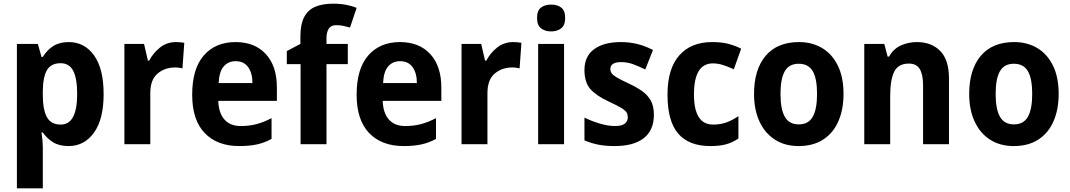

<svg xmlns="http://www.w3.org/2000/svg" viewBox="-20 -785 5823 1045"><path d="M354 -556Q440 -556 492 -483.5Q544 -411 544 -273Q544 -136 491.5 -63Q439 10 353 10Q302 10 268.5 -11Q235 -32 213 -64H206Q213 -16 213 16V240H72V-546H186L206 -475H213Q236 -513 270 -534.5Q304 -556 354 -556ZM310 -441Q258 -441 236 -404Q214 -367 213 -290V-269Q213 -189 235 -148Q257 -107 311 -107Q400 -107 400 -274Q400 -358 378.5 -399.5Q357 -441 310 -441Z M938 -556Q948 -556 960.5 -555Q973 -554 983 -552L973 -413Q966 -415 954 -416.5Q942 -418 935 -418Q877 -418 837.5 -384.5Q798 -351 798 -278V0H657V-546H764L785 -455H792Q813 -496 850.5 -526Q888 -556 938 -556Z M1262 -556Q1367 -556 1427 -490.5Q1487 -425 1487 -309V-236H1168Q1170 -170 1201.5 -134.5Q1233 -99 1290 -99Q1337 -99 1376.5 -109.5Q1416 -120 1458 -142V-29Q1420 -8 1378.5 1Q1337 10 1282 10Q1162 10 1094 -61Q1026 -132 1026 -269Q1026 -411 1089.5 -483.5Q1153 -556 1262 -556ZM1262 -452Q1223 -452 1198 -424Q1173 -396 1170 -333H1354Q1354 -386 1331 -419Q1308 -452 1262 -452Z M1873 -436H1757V0H1616V-436H1541V-507L1615 -546V-586Q1615 -655 1636.5 -694Q1658 -733 1698 -749Q1738 -765 1793 -765Q1833 -765 1865.5 -758.5Q1898 -752 1921 -742L1885 -635Q1868 -640 1850 -644Q1832 -648 1810 -648Q1782 -648 1770 -630Q1758 -612 1757 -582V-546H1873Z M2157 -556Q2262 -556 2322 -490.5Q2382 -425 2382 -309V-236H2063Q2065 -170 2096.5 -134.5Q2128 -99 2185 -99Q2232 -99 2271.5 -109.5Q2311 -120 2353 -142V-29Q2315 -8 2273.5 1Q2232 10 2177 10Q2057 10 1989 -61Q1921 -132 1921 -269Q1921 -411 1984.5 -483.5Q2048 -556 2157 -556ZM2157 -452Q2118 -452 2093 -424Q2068 -396 2065 -333H2249Q2249 -386 2226 -419Q2203 -452 2157 -452Z M2773 -556Q2783 -556 2795.5 -555Q2808 -554 2818 -552L2808 -413Q2801 -415 2789 -416.5Q2777 -418 2770 -418Q2712 -418 2672.5 -384.5Q2633 -351 2633 -278V0H2492V-546H2599L2620 -455H2627Q2648 -496 2685.5 -526Q2723 -556 2773 -556Z M2980 -760Q3014 -760 3035 -743.5Q3056 -727 3056 -687Q3056 -648 3034.5 -631Q3013 -614 2980 -614Q2946 -614 2924.5 -631Q2903 -648 2903 -687Q2903 -727 2924 -743.5Q2945 -760 2980 -760ZM3050 -546V0H2909V-546Z M3539 -161Q3539 -76 3484 -33Q3429 10 3325 10Q3275 10 3237 2.5Q3199 -5 3161 -21V-145Q3199 -126 3244 -112.5Q3289 -99 3328 -99Q3364 -99 3380.5 -112Q3397 -125 3397 -147Q3397 -160 3391.5 -171Q3386 -182 3364 -196Q3342 -210 3294 -232Q3225 -264 3193 -300.5Q3161 -337 3161 -404Q3161 -479 3214 -517.5Q3267 -556 3359 -556Q3405 -556 3447 -546Q3489 -536 3534 -513L3492 -407Q3457 -424 3426 -435.5Q3395 -447 3360 -447Q3302 -447 3302 -409Q3302 -397 3309 -386.5Q3316 -376 3337 -363.5Q3358 -351 3401 -331Q3442 -312 3473 -290.5Q3504 -269 3521.5 -238.5Q3539 -208 3539 -161Z M3846 10Q3730 10 3671.5 -57.5Q3613 -125 3613 -270Q3613 -411 3677 -483.5Q3741 -556 3856 -556Q3910 -556 3947.5 -545.5Q3985 -535 4014 -520L3974 -408Q3941 -423 3914 -431.5Q3887 -440 3860 -440Q3757 -440 3757 -271Q3757 -107 3861 -107Q3902 -107 3934.5 -119Q3967 -131 3999 -153V-31Q3966 -9 3931.5 0.5Q3897 10 3846 10Z M4571 -274Q4571 -189 4543 -125Q4515 -61 4460.5 -25.5Q4406 10 4326 10Q4252 10 4197.5 -25Q4143 -60 4113.5 -124Q4084 -188 4084 -274Q4084 -406 4147 -481Q4210 -556 4329 -556Q4400 -556 4454.5 -523.5Q4509 -491 4540 -428Q4571 -365 4571 -274ZM4228 -274Q4228 -191 4251.5 -149.5Q4275 -108 4328 -108Q4380 -108 4403.5 -149.5Q4427 -191 4427 -274Q4427 -357 4403.5 -397.5Q4380 -438 4327 -438Q4275 -438 4251.5 -397.5Q4228 -357 4228 -274Z M4970 -556Q5050 -556 5097.5 -507.5Q5145 -459 5145 -358V0H5004V-321Q5004 -379 4986 -409Q4968 -439 4927 -439Q4869 -439 4847 -395Q4825 -351 4825 -260V0H4684V-546H4793L4811 -477H4819Q4842 -519 4883 -537.5Q4924 -556 4970 -556Z M5742 -274Q5742 -189 5714 -125Q5686 -61 5631.5 -25.5Q5577 10 5497 10Q5423 10 5368.5 -25Q5314 -60 5284.5 -124Q5255 -188 5255 -274Q5255 -406 5318 -481Q5381 -556 5500 -556Q5571 -556 5625.5 -523.5Q5680 -491 5711 -428Q5742 -365 5742 -274ZM5399 -274Q5399 -191 5422.5 -149.5Q5446 -108 5499 -108Q5551 -108 5574.5 -149.5Q5598 -191 5598 -274Q5598 -357 5574.5 -397.5Q5551 -438 5498 -438Q5446 -438 5422.5 -397.5Q5399 -357 5399 -274Z"/></svg>

Font: Noto Sans Sinhala SemiCondensed
Style: Bold
Weight: 700
Width: 4
Designer: Jelle Bosma - Monotype Design Team
Foundry: Monotype Imaging Inc.
Version: Version 2.006; ttfautohint (v1.8.4.7-5d5b)